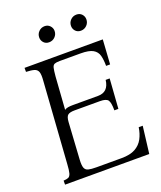

<svg xmlns="http://www.w3.org/2000/svg" viewBox="-152 -936 868 1033"><g transform="rotate(-20 282.0 -419.5)"><path d="M40 0V-23Q59 -24 68.5 -28.5Q78 -33 82.5 -49Q87 -65 89 -100L121 -565Q124 -600 118.5 -615.5Q113 -631 96.5 -636Q80 -641 50 -642V-665H498L489 -525H466Q466 -560 459.5 -584.5Q453 -609 430.5 -622Q408 -635 360 -635H240Q221 -635 211 -631Q201 -627 197.5 -612.5Q194 -598 191 -565L178 -378Q186 -384 198 -386Q210 -388 225 -388H370Q430 -388 438 -455H461L449 -285H426Q426 -329 416 -343.5Q406 -358 370 -358H225Q197 -358 186 -349Q175 -340 173 -311L160 -100Q158 -68 163.5 -53Q169 -38 185 -34Q201 -30 231 -30H374Q424 -30 453.5 -46.5Q483 -63 498 -91.5Q513 -120 518 -155H541L522 0ZM222 -749Q203 -749 191.5 -761.5Q180 -774 180 -791Q180 -811 194 -825Q208 -839 228 -839Q246 -839 258 -826.5Q270 -814 270 -797Q270 -777 256 -763Q242 -749 222 -749ZM404 -749Q385 -749 373.5 -761.5Q362 -774 362 -791Q362 -811 376 -825Q390 -839 410 -839Q429 -839 440.5 -826.5Q452 -814 452 -797Q452 -777 438 -763Q424 -749 404 -749Z"/></g></svg>

Font: Bona Nova
Style: Italic
Weight: 400
Italic angle: -4°
Designer: Mateusz Machalski
Foundry: Capitalics
Version: Version 4.001; ttfautohint (v1.8.3)